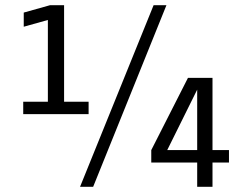

<svg xmlns="http://www.w3.org/2000/svg" viewBox="-20 -720 950 740"><path d="M69.5 -280V-328H164.5V-643L71.5 -617V-671.5L173 -700H227V-328H321.5V-280ZM288.5 0 572 -700H621.5L339 0ZM740 0V-93.5H563V-141.5L704.5 -420H799V-141.5H862.5V-93.5H799V0ZM624.5 -141.5H740V-374.5Z"/></svg>

Font: Trispace Light
Style: Regular
Weight: 300
Designer: Tyler Finck
Foundry: Etcetera Type Company
Version: Version 1.210; ttfautohint (v1.8.3)